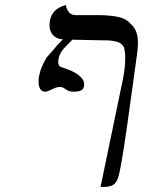

<svg xmlns="http://www.w3.org/2000/svg" viewBox="-20 -742 640 762"><path d="M477 -510Q477 -537.5 471.5 -555.5Q461 -572.5 441.8 -577Q422.5 -581.5 407 -581.8Q391.5 -582 387 -582L267.5 -584.5Q237.5 -555.5 226.5 -541Q215.5 -526.5 212 -506.5Q211 -499.5 211 -496Q211 -484 218.5 -477.5Q222.5 -476 249.2 -466.5Q276 -457 295 -441.2Q314 -425.5 314 -407.5Q314 -390 303.2 -384Q292.5 -378 273 -378Q260.5 -378 252.5 -381.2Q244.5 -384.5 237 -390Q236 -390.5 230.5 -393.8Q225 -397 219 -397Q210 -397 201.5 -394Q193 -391 182 -385.5Q166 -378 160 -378Q146 -378 139.5 -389Q133 -400 133 -418Q133 -430 135 -439.5Q138 -456.5 144.8 -473.8Q151.5 -491 165 -514Q167.5 -516.5 182.5 -533.5Q210 -567 230 -586Q206.5 -586.5 191.5 -601.5Q176.5 -616.5 176.5 -642.5Q176.5 -650.5 178 -659.5Q186 -707 241 -722Q245.5 -702 254.8 -692Q264 -682 282 -682H366Q415.5 -682 449.2 -674.8Q483 -667.5 501 -644.5Q527.5 -622 527.5 -572Q527.5 -551 523 -520.5Q499 -344 485 -246.2Q471 -148.5 463 -103Q455 -56 448.5 -36.2Q442 -16.5 429 -8.2Q416 0 388 0H379L468 -428.5Q477 -474.5 477 -510Z"/></svg>

Font: JuliaMono BoldItalic
Style: Regular
Weight: 700
Italic angle: -9°
Monospace: yes
Designer: cormullion
Foundry: corm
Version: Version 0.049; ttfautohint (v1.8.4)